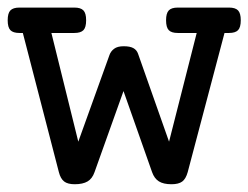

<svg xmlns="http://www.w3.org/2000/svg" viewBox="-25 -471 649 502"><path d="M25.9 -384.8Q9.3 -384.8 2.2 -392.1Q-4.9 -399.4 -4.9 -418Q-4.9 -436.5 2.2 -443.8Q9.3 -451.2 25.9 -451.2H169.4Q186 -451.2 193.1 -443.8Q200.2 -436.5 200.2 -418Q200.2 -399.4 193.1 -392.1Q186 -384.8 169.4 -384.8H109.4L179.7 -100.6L261.2 -327.1Q264.6 -336.9 273.4 -343.5Q282.2 -350.1 298.3 -350.1Q314.9 -350.1 323.7 -345.2Q332.5 -340.3 335.9 -330.6L417 -100.6L489.3 -384.8H439.9Q423.3 -384.8 416.3 -392.1Q409.2 -399.4 409.2 -418Q409.2 -436.5 416.3 -443.8Q423.3 -451.2 439.9 -451.2H573.7Q590.3 -451.2 597.4 -443.8Q604.5 -436.5 604.5 -418Q604.5 -399.4 597.4 -392.1Q590.3 -384.8 573.7 -384.8H562L465.8 -21Q460.9 -3.4 451.4 3.7Q441.9 10.7 423.3 10.7Q402.3 10.7 390.4 3.2Q378.4 -4.4 372.6 -21L297.9 -232.9L222.2 -21Q216.3 -3.9 203.9 3.4Q191.4 10.7 170.4 10.7Q151.9 10.7 142.6 3.4Q133.3 -3.9 128.9 -21L34.7 -384.8Z"/></svg>

Font: Courier Prime
Style: Regular
Weight: 400
Designer: Alan Dague-Greene
Foundry: Quote-Unquote Apps
Version: Version 1.203